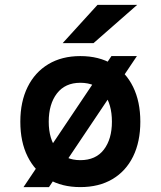

<svg xmlns="http://www.w3.org/2000/svg" viewBox="-20 -752 656 784"><path d="M76 12 435 -523H539L180 12ZM308 12Q232.5 12 177.5 -20.5Q122.5 -53 92.8 -112.8Q63 -172.5 63 -255Q63 -336.5 92.8 -396.8Q122.5 -457 177.5 -490Q232.5 -523 308 -523Q384 -523 439 -490.2Q494 -457.5 523.5 -397.2Q553 -337 553 -255Q553 -173 523.5 -113Q494 -53 439 -20.5Q384 12 308 12ZM308 -98Q371 -98 404 -141Q437 -184 437 -255Q437 -326.5 404.5 -370.2Q372 -414 308 -414Q246 -414 212.5 -370.5Q179 -327 179 -255Q179 -184 212.5 -141Q246 -98 308 -98ZM236 -576 378 -732H540L362 -576Z"/></svg>

Font: Overpass Mono
Style: Bold
Weight: 700
Monospace: yes
Designer: Delve Withrington, Dave Bailey
Foundry: Delve Fonts LLC
Version: Version 4.000